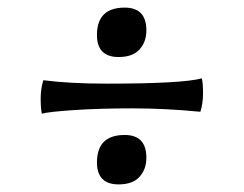

<svg xmlns="http://www.w3.org/2000/svg" viewBox="-20 -580 641 505"><path d="M507 -286Q415 -295 328.5 -295Q242 -295 175 -290.5Q108 -286 90 -281Q87 -295 87 -321Q87 -347 94 -369Q163 -360 261 -360Q461 -360 511 -374Q514 -360 514 -334Q514 -308 507 -286ZM365 -500Q365 -470 347 -450Q329 -430 292 -430Q235 -430 235 -488Q235 -560 308 -560Q365 -560 365 -500ZM365 -165Q365 -135 347 -115Q329 -95 292 -95Q235 -95 235 -153Q235 -225 308 -225Q365 -225 365 -165Z"/></svg>

Font: Port Lligat Slab
Style: Regular
Weight: 400
Designer: Dario Muhafara, Eduardo Rodriguez Tunni
Foundry: Tipo
Version: Version 1.002